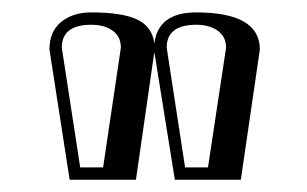

<svg xmlns="http://www.w3.org/2000/svg" viewBox="-20 -774 498 311"><path d="M250 -696.8 279.8 -502.9H316.9L346.2 -696.8Q346.2 -714.8 332.5 -724.4Q318.8 -733.9 297.9 -733.9Q250 -733.9 250 -696.8ZM80.1 -696.8 109.9 -502.9H147L175.8 -696.8Q175.8 -714.8 162.4 -724.4Q148.9 -733.9 127.9 -733.9Q80.1 -733.9 80.1 -696.8ZM92.8 -482.9 60.1 -693.8Q60.1 -723.1 79.1 -738.5Q98.1 -753.9 127.9 -753.9Q179.2 -753.9 203.1 -741.9Q227.1 -730 230 -703.1Q235.8 -753.9 297.9 -753.9Q400.9 -753.9 400.9 -693.8L370.1 -482.9H263.2L230 -689.9L200.2 -482.9Z"/></svg>

Font: Jacques Francois Shadow
Style: Regular
Weight: 400
Designer: Alexei Vanyashin, Nikita Kanarev (i@xarsok.ru)
Foundry: Cyreal (www.cyreal.org)
Version: Version 1.003